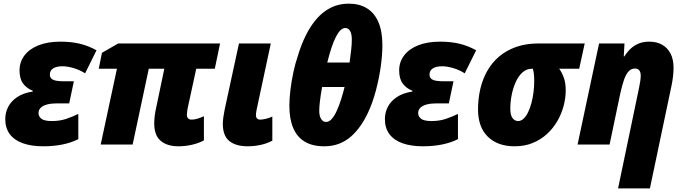

<svg xmlns="http://www.w3.org/2000/svg" viewBox="-20 -791 3739 1051"><path d="M216.8 9.8Q151.9 9.8 105.2 -6.8Q58.6 -23.4 33.7 -56.6Q8.8 -89.8 8.8 -139.2Q8.8 -174.8 24.7 -205.8Q40.5 -236.8 73.7 -259.3Q106.9 -281.7 159.2 -290V-294.4Q127 -306.6 106.9 -333Q86.9 -359.4 86.9 -405.3Q86.9 -451.7 113.8 -487.3Q140.6 -522.9 190.9 -543Q241.2 -563 311 -563Q369.6 -563 417.5 -551.5Q465.3 -540 508.3 -515.6L445.8 -389.6Q417 -408.2 383.1 -418.2Q349.1 -428.2 322.3 -428.2Q289.6 -428.2 271.2 -416.7Q252.9 -405.3 252.9 -382.3Q252.9 -363.8 269.5 -355Q286.1 -346.2 327.1 -346.2H384.3L358.9 -225.1H290.5Q260.7 -225.1 238.3 -219.2Q215.8 -213.4 203.4 -201.7Q190.9 -189.9 190.9 -171.9Q190.9 -153.8 206.5 -141.1Q222.2 -128.4 264.6 -128.4Q306.6 -128.4 341.3 -139.9Q376 -151.4 408.7 -167.5V-29.3Q370.1 -9.8 321.8 0Q273.4 9.8 216.8 9.8Z M957 9.8Q894.5 9.8 859.4 -20.3Q824.2 -50.3 824.2 -115.7Q824.2 -133.8 827.1 -157.7Q830.1 -181.6 835 -202.1L879.4 -414.6H794.4L706.1 0H531.2L620.1 -414.6H520.5L538.1 -502L627.4 -553.2H1184.6L1155.8 -414.6H1054.2L1007.3 -198.7Q1005.9 -190.4 1004.4 -180.9Q1002.9 -171.4 1002.9 -162.6Q1002.9 -149.4 1010 -142.8Q1017.1 -136.2 1028.3 -136.2Q1044.4 -136.2 1061.8 -141.6Q1079.1 -147 1096.2 -154.8V-22.5Q1067.4 -6.8 1030.5 1.5Q993.7 9.8 957 9.8Z M1335.9 9.8Q1271 9.8 1235.4 -19Q1199.7 -47.9 1199.7 -113.3Q1199.7 -129.4 1202.9 -151.4Q1206.1 -173.3 1210 -192.4L1288.1 -553.2H1462.4L1385.3 -193.4Q1383.3 -183.6 1382.1 -175.8Q1380.9 -168 1380.9 -160.2Q1380.9 -149.9 1386.7 -143.1Q1392.6 -136.2 1403.8 -136.2Q1416.5 -136.2 1435.1 -140.6Q1453.6 -145 1470.7 -152.8V-21Q1441.4 -5.4 1406.7 2.2Q1372.1 9.8 1335.9 9.8Z M1754.9 9.8Q1689.9 9.8 1647.7 -15.9Q1605.5 -41.5 1584.7 -91.1Q1564 -140.6 1564 -211.4Q1564 -251 1569.8 -299.3Q1575.7 -347.7 1586.2 -396.7Q1596.7 -445.8 1610.8 -486.3Q1628.4 -545.4 1653.8 -596.9Q1679.2 -648.4 1713.1 -687.7Q1747.1 -727.1 1791 -749Q1835 -771 1889.2 -771Q1947.3 -771 1988.3 -745.8Q2029.3 -720.7 2051.3 -670.2Q2073.2 -619.6 2073.2 -543.5Q2073.2 -490.7 2064 -425.3Q2054.7 -359.9 2037.4 -294.7Q2020 -229.5 1995.1 -175.8Q1976.6 -135.7 1952.9 -101.8Q1929.2 -67.9 1900.1 -42.7Q1871.1 -17.6 1835 -3.9Q1798.8 9.8 1754.9 9.8ZM1765.1 -123.5Q1782.2 -123.5 1797.1 -141.1Q1812 -158.7 1824.7 -187.3Q1837.4 -215.8 1847.9 -249.5Q1858.4 -283.2 1866.2 -314.9H1743.2Q1735.4 -272 1731.4 -238.5Q1727.5 -205.1 1727.5 -184.6Q1727.5 -155.8 1737.8 -139.6Q1748 -123.5 1765.1 -123.5ZM1771.5 -448.7H1893.6Q1898.9 -486.3 1902.3 -517.8Q1905.8 -549.3 1905.8 -574.2Q1905.8 -606 1896.2 -621.8Q1886.7 -637.7 1870.1 -637.7Q1856.4 -637.7 1843.5 -625.2Q1830.6 -612.8 1818.4 -588.6Q1806.2 -564.5 1794.4 -529.3Q1782.7 -494.1 1771.5 -448.7Z M2294.9 9.8Q2230 9.8 2183.3 -6.8Q2136.7 -23.4 2111.8 -56.6Q2086.9 -89.8 2086.9 -139.2Q2086.9 -174.8 2102.8 -205.8Q2118.7 -236.8 2151.9 -259.3Q2185.1 -281.7 2237.3 -290V-294.4Q2205.1 -306.6 2185.1 -333Q2165 -359.4 2165 -405.3Q2165 -451.7 2191.9 -487.3Q2218.8 -522.9 2269 -543Q2319.3 -563 2389.2 -563Q2447.8 -563 2495.6 -551.5Q2543.5 -540 2586.4 -515.6L2523.9 -389.6Q2495.1 -408.2 2461.2 -418.2Q2427.2 -428.2 2400.4 -428.2Q2367.7 -428.2 2349.4 -416.7Q2331.1 -405.3 2331.1 -382.3Q2331.1 -363.8 2347.7 -355Q2364.3 -346.2 2405.3 -346.2H2462.4L2437 -225.1H2368.7Q2338.9 -225.1 2316.4 -219.2Q2293.9 -213.4 2281.5 -201.7Q2269 -189.9 2269 -171.9Q2269 -153.8 2284.7 -141.1Q2300.3 -128.4 2342.8 -128.4Q2384.8 -128.4 2419.4 -139.9Q2454.1 -151.4 2486.8 -167.5V-29.3Q2448.2 -9.8 2399.9 0Q2351.6 9.8 2294.9 9.8Z M2796.9 9.8Q2704.1 9.8 2650.4 -42.7Q2596.7 -95.2 2596.7 -192.4Q2596.7 -250 2609.1 -303.7Q2621.6 -357.4 2647.2 -402.8Q2672.9 -448.2 2712.6 -481.9Q2752.4 -515.6 2806.4 -534.4Q2860.4 -553.2 2929.2 -553.2H3180.7L3150.4 -414.6H3041Q3056.6 -393.6 3066.7 -364.7Q3076.7 -335.9 3076.7 -296.4Q3076.7 -254.4 3065.2 -211.2Q3053.7 -168 3031 -128.4Q3008.3 -88.9 2974.6 -57.9Q2940.9 -26.9 2896.5 -8.5Q2852.1 9.8 2796.9 9.8ZM2815.9 -128.4Q2832.5 -128.4 2846.2 -141.4Q2859.9 -154.3 2870.6 -176.3Q2881.3 -198.2 2888.9 -226.6Q2896.5 -254.9 2900.4 -285.9Q2904.3 -316.9 2904.3 -347.2Q2904.3 -371.1 2902.3 -387.2Q2900.4 -403.3 2897 -414.6H2890.6Q2862.8 -414.6 2840.8 -395.3Q2818.8 -376 2804 -343.8Q2789.1 -311.5 2781.2 -272.7Q2773.4 -233.9 2773.4 -195.3Q2773.4 -160.2 2785.9 -144.3Q2798.3 -128.4 2815.9 -128.4Z M3363.3 240.2 3477.1 -305.2Q3481 -322.3 3484.1 -342.3Q3487.3 -362.3 3487.3 -377.4Q3487.3 -396.5 3479 -406.2Q3470.7 -416 3456.1 -416Q3435.5 -416 3421.1 -400.6Q3406.7 -385.3 3396 -354.7Q3385.3 -324.2 3375 -277.8L3316.9 0H3141.6L3259.3 -553.2H3398.4L3394.5 -482.4H3397.9Q3415 -509.8 3435.5 -527.6Q3456.1 -545.4 3480.2 -554.2Q3504.4 -563 3533.7 -563Q3574.7 -563 3604.2 -546.4Q3633.8 -529.8 3650.4 -498Q3667 -466.3 3667 -419.4Q3667 -398.4 3664.3 -374.3Q3661.6 -350.1 3656.2 -323.7L3537.6 240.2Z"/></svg>

Font: Open Sans SemiCondensed ExtraBold
Style: Italic
Weight: 800
Width: 4
Italic angle: -12°
Designer: Monotype Design Team
Foundry: Monotype Imaging Inc.
Version: Version 3.003